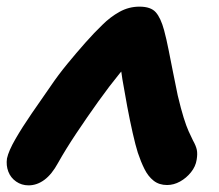

<svg xmlns="http://www.w3.org/2000/svg" viewBox="-31 -546 658 578"><path d="M55 12Q34 12 17.5 0.5Q1 -11 -6 -29.5Q-13 -48 -10 -69Q-5 -92 15.5 -127.5Q36 -163 64.5 -204.5Q93 -246 121 -286Q144 -320 171.5 -353.5Q199 -387 226 -417.5Q253 -448 277 -471Q301 -495 329 -510.5Q357 -526 389 -526Q423 -526 438 -509Q453 -492 463 -455Q470 -429 476.5 -396Q483 -363 490 -328Q497 -293 504 -259Q514 -217 522 -191.5Q530 -166 537 -150.5Q544 -135 550 -123Q559 -107 561.5 -95Q564 -83 561 -65Q558 -45 544 -27.5Q530 -10 511 0.5Q492 11 472 11Q448 11 431.5 -2Q415 -15 404 -37Q393 -59 384 -86Q377 -108 368.5 -145.5Q360 -183 352 -225.5Q344 -268 337.5 -307Q331 -346 330 -371L377 -376Q358 -360 328.5 -324Q299 -288 265 -240.5Q231 -193 199 -145Q167 -97 144 -56Q125 -21 102.5 -4.5Q80 12 55 12Z"/></svg>

Font: Shantell Sans
Style: Bold Italic
Weight: 700
Italic angle: -11°
Designer: Stephen Nixon, Anya Danilova, Shantell Martin
Foundry: Arrow Type
Version: Version 1.011;[c5ecc13dd]